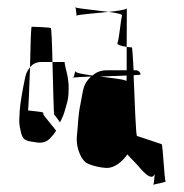

<svg xmlns="http://www.w3.org/2000/svg" viewBox="-20 -515 559 582"><path d="M40 -183C39 -155 36 -147 42 -121C48 -92 53 -88 87 -84C105 -80 120 -84 130 -94C140 -104 147 -113 150 -119C144 -127 140 -132 138 -134L114 -164C112 -166 111 -169 111 -173C111 -177 63 -179 65 -181C66 -182 69 -247 71 -311C60 -297 58 -290 54 -269C49 -245 41 -200 40 -183ZM71 -311C79 -321 89 -327 106 -327H139C138 -380 136 -428 134 -430C132 -432 80 -434 76 -434C74 -434 72 -373 71 -311ZM139 -327C141 -254 143 -169 144 -168C148 -164 159 -148 162 -144C168 -156 173 -167 176 -178C183 -204 188 -211 188 -246C189 -258 186 -278 184 -288C183 -293 175 -323 176 -327ZM200 -280C201 -277 202 -278 203 -280ZM203 -280C211 -281 231 -282 256 -283C232 -260 233 -247 224 -200C216 -162 217 -138 213 -102C210 -73 222 -39 238 -24C248 -15 285 -6 304 -6C332 -6 356 -32 366 -47C372 -40 378 -34 384 -28L398 -13C404 -7 439 40 449 12C448 22 447 39 445 45C452 42 485 38 482 34C478 30 474 -74 470 -78L395 -103C392 -106 388 -210 385 -287C397 -288 406 -288 406 -289C406 -296 399 -302 392 -302H385C383 -340 381 -369 380 -371L364 -373V-302H306C284 -302 272 -296 260 -286C232 -290 210 -294 209 -298C208 -306 206 -287 203 -280ZM207 -493C207 -493 207 -492 209 -492C208 -495 208 -496 207 -493ZM209 -492C211 -484 212 -467 212 -467C212 -471 266 -474 309 -479C272 -484 220 -489 209 -492ZM283 -283C311 -284 341 -285 364 -286C364 -274 363 -269 363 -269C362 -274 322 -278 283 -283ZM309 -479C333 -476 351 -472 350 -468C346 -456 341 -394 336 -385C333 -379 350 -375 364 -373C364 -433 365 -495 364 -490C364 -486 339 -482 309 -479ZM444 47C444 47 445 46 445 45C444 46 443 46 444 47Z"/></svg>

Font: FailCity
Style: Regular
Weight: 400
Version: Version 1